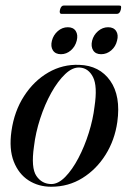

<svg xmlns="http://www.w3.org/2000/svg" viewBox="-20 -684 478 712"><path d="M274 -443.5Q349 -441 388.8 -384.5Q428.5 -328 415 -231.5Q405.5 -164.5 371.5 -110.2Q337.5 -56 285.8 -23.8Q234 8.5 170 8.5Q122.5 8.5 85.8 -15.2Q49 -39 31 -85Q13 -131 22.5 -198Q33 -272 69.5 -328.2Q106 -384.5 159.2 -415.2Q212.5 -446 274 -443.5ZM170.5 -1.5Q196 -1.5 222 -28Q248 -54.5 270.8 -97.8Q293.5 -141 309.2 -191.2Q325 -241.5 330.5 -288.5Q342 -364.5 325 -398Q308 -431.5 276 -433.5Q249.5 -435.5 222 -409.5Q194.5 -383.5 170.2 -340Q146 -296.5 129 -244.2Q112 -192 106 -141Q94.5 -61.5 115 -31.5Q135.5 -1.5 170.5 -1.5ZM206 -483Q185.5 -483 176.2 -497.2Q167 -511.5 172.5 -533Q178 -554.5 194.5 -568.8Q211 -583 231.5 -583Q252 -583 261 -568.8Q270 -554.5 264.5 -533Q259 -511.5 242.8 -497.2Q226.5 -483 206 -483ZM355 -483Q334.5 -483 325.5 -497.2Q316.5 -511.5 321.5 -533Q327 -554.5 343.8 -568.8Q360.5 -583 381 -583Q401.5 -583 410.8 -568.8Q420 -554.5 414 -533Q409 -511.5 392.5 -497.2Q376 -483 355 -483ZM202.5 -648Q206.5 -663.5 216.5 -663.5H421.5Q427.5 -663.5 428.8 -660.8Q430 -658 428 -648Q424 -632.5 413.5 -632.5H209Q198.5 -632.5 202.5 -648Z"/></svg>

Font: Fraunces 144pt
Style: Italic
Weight: 400
Italic angle: -16°
Version: Version 1.000;[b76b70a41]